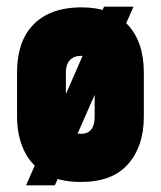

<svg xmlns="http://www.w3.org/2000/svg" viewBox="-20 -534 482 574"><path d="M379 -514H291L58 20H144ZM410 -185V-317Q410 -409 361.5 -460.5Q313 -512 224 -512Q161 -512 118 -489Q75 -466 53 -423Q31 -380 31 -317V-185Q31 -130 51 -86Q71 -42 113 -16Q155 10 222 10Q316 10 363 -43.5Q410 -97 410 -185ZM263 -317V-184Q263 -170 259 -158.5Q255 -147 246 -140.5Q237 -134 222 -134Q206 -134 196 -141Q186 -148 181.5 -159.5Q177 -171 177 -184V-317Q177 -334 182.5 -345Q188 -356 198 -361.5Q208 -367 222 -367Q236 -367 245 -361Q254 -355 258.5 -344Q263 -333 263 -317Z"/></svg>

Font: Advent Pro ExtraBold
Style: Regular
Weight: 800
Designer: VivaRado, Andreas Kalpakidis
Foundry: VivaRado, Andreas Kalpakidis
Version: Version 3.000